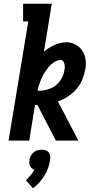

<svg xmlns="http://www.w3.org/2000/svg" viewBox="-20 -755 515 1031"><path d="M26 0 132 -640H104V-735H258L216 -477Q241 -499 273 -513.5Q305 -528 337 -528Q363 -528 385 -516Q407 -504 421 -484Q435 -464 439 -438.5Q443 -413 439 -387Q434 -359 423 -330.5Q412 -302 392 -278.5Q372 -255 345.5 -237.5Q319 -220 291 -210L401 0H280L181 -191H168L137 0ZM192 -268Q214 -268 237.5 -275Q261 -282 280 -297Q299 -312 311 -334Q323 -356 326 -379Q328 -388 328 -396Q328 -404 326 -412Q324 -420 319 -426.5Q314 -433 306 -433Q293 -433 280 -426.5Q267 -420 256.5 -411Q246 -402 237.5 -391Q229 -380 221.5 -368.5Q214 -357 208 -344.5Q202 -332 197 -319.5Q192 -307 188 -294Q184 -281 181 -268ZM157 256 119 212Q132 201 144 186.5Q156 172 165 157Q157 154 151 149Q145 144 141.5 136.5Q138 129 137.5 121Q137 113 138 104Q140 93 145.5 82Q151 71 160.5 63Q170 55 181 52Q192 49 204 49Q215 49 225 52Q235 55 241.5 63Q248 71 249.5 82Q251 93 249 104Q246 125 238.5 146.5Q231 168 219 187.5Q207 207 191.5 224.5Q176 242 157 256Z"/></svg>

Font: Iosevka QP
Style: Bold Italic
Weight: 700
Italic angle: -9°
Designer: Belleve Invis
Foundry: Belleve Invis
Version: Version 20.0.0; ttfautohint (v1.8.4)